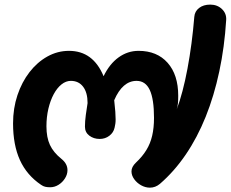

<svg xmlns="http://www.w3.org/2000/svg" viewBox="-20 -815 1022 850"><path d="M643.4 15.8Q623.1 15.6 604.6 5.2Q586 -5.2 574.1 -21.8Q562.1 -38.4 562.1 -56.4Q562.1 -66.3 566.9 -75.9Q571.8 -85.6 581.9 -95.2Q610.3 -121.8 627.9 -150.6Q645.6 -179.3 653.7 -214.3Q661.8 -249.3 661.8 -293.2Q661.8 -376.3 643 -416.7Q624.2 -457 584.6 -457Q553.6 -457 528.8 -435.6Q504 -414.2 485.6 -371.3Q489.1 -340.4 490.5 -320.4Q491.9 -300.4 491.9 -286.3Q491.9 -275.8 490.6 -266.9Q489.3 -258.1 487.3 -249.8Q482.6 -228.1 464.2 -214Q445.8 -199.9 421.2 -199.9Q394.7 -199.9 375.4 -214.5Q356.1 -229.1 356.1 -254.4Q356.1 -278.2 359.9 -306.1Q363.7 -333.9 367.7 -358.7Q367.7 -405.3 347.9 -431.2Q328.1 -457 293.7 -457Q271.9 -457 252.2 -441.3Q232.6 -425.6 217.7 -397.9Q202.9 -370.3 194.2 -333.7Q185.6 -297 185.6 -255.9Q185.6 -206.7 201 -173.5Q216.4 -140.3 251.8 -111.8Q278.7 -90.4 278.7 -61.6Q278.7 -42.8 267.6 -25.3Q256.6 -7.8 239.2 3.1Q221.8 14 202 14Q189 14 180 11.8Q171 9.7 161.9 3.3Q98.7 -39.3 68.2 -106.3Q37.8 -173.2 37.8 -268.9Q37.8 -335.3 57.2 -393.6Q76.7 -451.8 110.7 -495.7Q144.7 -539.7 189.7 -564.8Q234.8 -589.9 285.2 -589.9Q339 -589.9 377.2 -561.8Q415.3 -533.7 438.6 -477.6Q464.9 -532.1 505.1 -561Q545.2 -589.9 593.4 -589.9Q675.1 -589.9 722.1 -536.9Q769 -484 769 -391Q769 -370.2 767.7 -357.1Q766.3 -344 762.3 -330.7Q789.7 -403 810 -511.2Q830.3 -619.4 840.2 -740.6Q842.2 -764.9 861.4 -779.7Q880.6 -794.6 910.6 -794.6Q942 -794.6 962.7 -774.8Q983.3 -755 981.3 -726.3Q973.9 -606.6 950.8 -498.6Q927.8 -390.6 890.6 -298.1Q853.4 -205.7 802.4 -130.8Q751.4 -55.9 687.9 -1Q667.9 15.8 643.4 15.8Z"/></svg>

Font: Playpen Sans Thai
Style: Regular
Weight: 400
Designer: Sirin Gunkloy, Laura Meseguer, Veronika Burian, José Scaglione
Foundry: TypeTogether
Version: Version 2.000